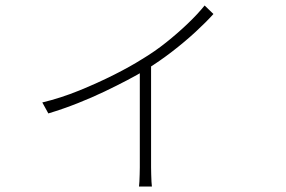

<svg xmlns="http://www.w3.org/2000/svg" viewBox="-20 -610 1040 699"><path d="M134 -237Q201 -253 268.5 -280.5Q336 -308 395.5 -338Q455 -368 496 -394Q543 -422 585.5 -456Q628 -490 664 -524.5Q700 -559 725 -590L757 -559Q730 -529 691.5 -493.5Q653 -458 607 -422.5Q561 -387 511 -356Q481 -338 443 -318Q405 -298 360 -276.5Q315 -255 263.5 -234.5Q212 -214 156 -197ZM489 -375 530 -391V-1Q530 11 530.5 25.5Q531 40 531.5 51.5Q532 63 533 69H486Q487 63 487.5 51.5Q488 40 488.5 25.5Q489 11 489 -1Z"/></svg>

Font: Noto Sans JP ExtraLight
Style: Regular
Weight: 250
Designer: Ryoko NISHIZUKA  (kana, bopomofo & ideographs); Paul D. Hunt (Latin, Greek & Cyrillic); Sandoll Communications , Soo-you
Foundry: Adobe
Version: Version 2.004-H2;hotconv 1.0.118;makeotfexe 2.5.65603